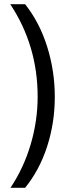

<svg xmlns="http://www.w3.org/2000/svg" viewBox="-20 -740 331 918"><path d="M242 -277Q242 -153 205.5 -40Q169 73 100 158H30Q93 64 126.5 -49Q160 -162 160 -278Q160 -522 29 -720H100Q169 -633 205.5 -517Q242 -401 242 -277Z"/></svg>

Font: Noto Sans Thai ExtCond
Style: Regular
Weight: 400
Width: 2
Designer: Monotype Design Team
Foundry: Monotype Imaging Inc.
Version: Version 2.002; ttfautohint (v1.8.4.7-5d5b)